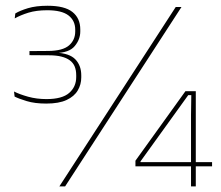

<svg xmlns="http://www.w3.org/2000/svg" viewBox="-20 -664 786 684"><path d="M144.5 -295Q104 -295 75.2 -303.8Q46.5 -312.5 32 -320L30 -338Q49.5 -328 80 -319.5Q110.5 -311 145.5 -311Q201.5 -311 226.5 -333Q251.5 -355 251.5 -389.5V-396Q251.5 -414 246 -427.2Q240.5 -440.5 228.5 -449.2Q216.5 -458 198.2 -462.5Q180 -467 154.5 -467L85 -467.5V-482L152.5 -482.5Q203.5 -483 225.8 -502.2Q248 -521.5 248 -552V-558Q248 -590.5 224 -609Q200 -627.5 148 -627.5Q109.5 -627.5 81.2 -618.8Q53 -610 32.5 -598.5L34.5 -616Q50.5 -626 79.5 -634.8Q108.5 -643.5 149.5 -643.5Q210.5 -643.5 238.2 -621.2Q266 -599 266 -559V-552Q266 -523.5 246.2 -499.8Q226.5 -476 177.5 -475H174.5L177.5 -476.5Q227.5 -474.5 248.5 -452.5Q269.5 -430.5 269.5 -395.5V-388Q269.5 -363 257 -341.8Q244.5 -320.5 217.2 -307.8Q190 -295 144.5 -295ZM191.5 0 606 -639H626.5L212 0ZM660.5 0V-254L661.5 -325H650.5L480.5 -89V-78L472.5 -86.5H735.5V-71.5H462.5V-91.5L640.5 -339H677.5V0Z"/></svg>

Font: Anek Gurmukhi Medium Thin
Style: Regular
Weight: 250
Version: Version 1.003